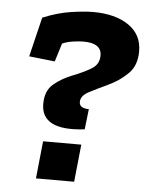

<svg xmlns="http://www.w3.org/2000/svg" viewBox="-49 -700 571 741"><g transform="rotate(5 236.0 -329.5)"><path d="M151 -456 51 -467 88 -620Q146 -644 198 -651.5Q250 -659 282 -659Q368 -659 420 -623.5Q472 -588 472 -523Q472 -468 440 -436.5Q408 -405 366.5 -385.5Q325 -366 293 -349.5Q261 -333 261 -309Q261 -284 298 -284L289 -205Q121 -185 121 -289Q121 -340 152 -366Q183 -392 223 -407.5Q263 -423 294 -441Q325 -459 325 -494Q325 -542 255 -542Q238 -542 214 -538.5Q190 -535 173 -527ZM118 0 133 -145H281L266 0Z"/></g></svg>

Font: Zilla Slab
Style: Bold Italic
Weight: 700
Italic angle: -6°
Designer: Typotheque.com
Foundry: Typotheque type foundry
Version: Version 1.1; 2017; ttfautohint (v1.6)